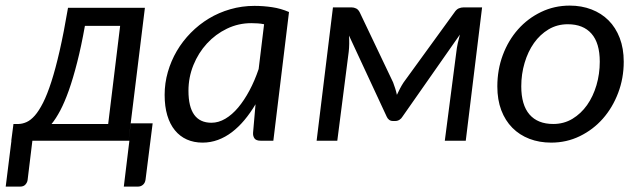

<svg xmlns="http://www.w3.org/2000/svg" viewBox="-41 -505 2290 689"><path d="M479 -477.1 427.7 -60.1 420.4 0 428.2 -62.5H506.8L481.4 138.7Q480 150.9 472.4 157.7Q464.8 164.6 454.1 164.6H403.3L423.3 0H75.2L58.1 140.6Q57.1 149.4 50.5 157Q43.9 164.6 31.7 164.6H-20.5L0 0H-0.5L7.3 -60.1H25.9Q40 -60.5 54.7 -67.1Q69.3 -73.7 84 -90.3Q98.6 -106.9 113.5 -136.2Q128.4 -165.5 143.3 -211.7Q158.2 -257.8 173.1 -323Q188 -388.2 203.1 -477.1ZM263.7 -412.1Q250.5 -337.9 235.8 -280.8Q221.2 -223.6 206.1 -180.9Q190.9 -138.2 175.3 -108.6Q159.7 -79.1 144 -60.1H347.2L390.1 -412.1Z M549.8 0ZM939.9 0H895Q877.9 0 872.1 -8.5Q866.2 -17.1 867.2 -29.3L876 -130.9Q857.4 -99.6 836.2 -74.2Q814.9 -48.8 791.3 -30.8Q767.6 -12.7 741 -2.9Q714.4 6.8 686 6.8Q654.8 6.8 629.6 -4.4Q604.5 -15.6 586.7 -37.4Q568.8 -59.1 559.3 -91.1Q549.8 -123 549.8 -164.6Q549.8 -206.5 561.3 -246.6Q572.8 -286.6 593.5 -322Q614.3 -357.4 643.6 -387.2Q672.9 -417 708.5 -438.5Q744.1 -460 785.6 -471.9Q827.1 -483.9 872.1 -483.9Q904.3 -483.9 935.5 -479.2Q966.8 -474.6 996.1 -461.9ZM717.8 -64.5Q743.2 -64.5 767.6 -78.9Q792 -93.3 813.7 -119.1Q835.4 -145 854.2 -180.2Q873 -215.3 887.2 -257.3L906.7 -418Q895.5 -420.4 883.8 -421.1Q872.1 -421.9 860.8 -421.9Q814.5 -421.9 773.4 -402.1Q732.4 -382.3 701.7 -348.9Q670.9 -315.4 653.1 -271.5Q635.3 -227.5 635.3 -179.2Q635.3 -64.5 717.8 -64.5Z M1369.6 -209.5Q1373.5 -199.2 1377.2 -187.7Q1380.9 -176.3 1383.3 -164.6Q1388.7 -175.8 1394.5 -187.3Q1400.4 -198.7 1407.2 -209L1589.4 -460Q1596.7 -471.2 1605.2 -474.9Q1613.8 -478.5 1622.6 -478.5H1689L1630.4 0H1555.2L1596.7 -319.3Q1598.1 -333 1601.8 -350.1Q1605.5 -367.2 1609.4 -380.9L1403.3 -86.4Q1399.4 -79.6 1392.6 -75.2Q1385.7 -70.8 1377.4 -70.8H1369.1Q1360.8 -70.8 1355.2 -75.2Q1349.6 -79.6 1346.7 -86.4L1211.4 -377.4Q1212.4 -363.8 1212.2 -347.9Q1211.9 -332 1210.4 -319.3L1169.4 0H1095.2L1153.8 -478.5H1220.7Q1229 -478.5 1237.1 -474.6Q1245.1 -470.7 1250.5 -459.5L1369.6 -209.5Z M1743.7 0ZM1944.3 -60.1Q1982.4 -60.1 2013.2 -78.6Q2043.9 -97.2 2065.7 -127.9Q2087.4 -158.7 2099.4 -199.2Q2111.3 -239.7 2111.3 -283.7Q2111.3 -350.6 2081.5 -384.3Q2051.8 -418 1996.6 -418Q1958.5 -418 1927.7 -399.7Q1897 -381.3 1875.2 -350.6Q1853.5 -319.8 1841.6 -279.5Q1829.6 -239.3 1829.6 -195.3Q1829.6 -128.4 1859.1 -94.2Q1888.7 -60.1 1944.3 -60.1ZM1937 6.8Q1894.5 6.8 1858.9 -6.8Q1823.2 -20.5 1797.6 -46.4Q1772 -72.3 1757.8 -109.6Q1743.7 -147 1743.7 -194.8Q1743.7 -254.9 1763.4 -307.6Q1783.2 -360.4 1818.1 -399.7Q1853 -439 1900.6 -461.9Q1948.2 -484.9 2003.4 -484.9Q2045.9 -484.9 2081.5 -471.2Q2117.2 -457.5 2142.8 -431.9Q2168.5 -406.2 2182.9 -368.7Q2197.3 -331.1 2197.3 -283.7Q2197.3 -224.1 2177.2 -171.4Q2157.2 -118.7 2122.3 -79.1Q2087.4 -39.6 2039.8 -16.4Q1992.2 6.8 1937 6.8Z"/></svg>

Font: Carlito
Style: Italic
Weight: 400
Italic angle: -7°
Designer: Lukasz Dziedzic
Foundry: tyPoland Lukasz Dziedzic
Version: Version 1.104